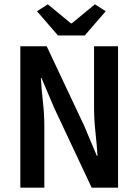

<svg xmlns="http://www.w3.org/2000/svg" viewBox="-20 -868 640 888"><path d="M74 0V-654H196L369 -287L428 -147H431Q428 -197 421.5 -256Q415 -315 415 -370V-654H526V0H404L231 -368L172 -507H169Q172 -455 178.5 -397.5Q185 -340 185 -286V0ZM248 -704 151 -816 201 -848 308 -760H312L419 -848L469 -816L372 -704Z"/></svg>

Font: Source Code Pro ExtraLight SemiBold
Style: Regular
Weight: 600
Monospace: yes
Version: Version 1.018;hotconv 1.0.116;makeotfexe 2.5.65601